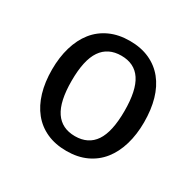

<svg xmlns="http://www.w3.org/2000/svg" viewBox="-125 -679 850 832"><g transform="rotate(30 300.0 -263.5)"><path d="M432 -264Q432 -367 399.5 -416Q367 -465 301 -465Q235 -465 201.5 -416Q168 -367 168 -263Q168 -160 201 -111Q234 -62 300 -62Q366 -62 399 -111Q432 -160 432 -264ZM70 -263Q70 -324 85 -375Q100 -426 129 -462.5Q158 -499 201.5 -519Q245 -539 301 -539Q357 -539 400 -519.5Q443 -500 472 -464Q501 -428 515.5 -377.5Q530 -327 530 -264Q530 -203 515 -152Q500 -101 471 -64.5Q442 -28 399 -8Q356 12 300 12Q244 12 201 -7.5Q158 -27 129 -63Q100 -99 85 -149.5Q70 -200 70 -263Z"/></g></svg>

Font: Wlorlttqgufhjawjgtejqphaquk
Style: Regular
Weight: 400
Monospace: yes
Designer: Carrois Corporate & Edenspiekermann
Foundry: Carrois Corporate GbR & Edenspiekermann AG
Version: Version 2.001